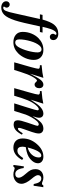

<svg xmlns="http://www.w3.org/2000/svg" viewBox="860 -1767 943 3041"><g transform="rotate(90 1331.5 -246.5)"><path d="M47 -449H121Q156 -574 200 -630Q255 -698 347 -698Q392 -698 419 -676.5Q446 -655 446 -618Q446 -594 432 -579Q418 -564 395 -564Q374 -564 360 -578.5Q346 -593 346 -614Q346 -627 354 -638.5Q362 -650 362 -656Q362 -669 344 -669Q318 -669 294 -628.5Q270 -588 252 -515L236 -449H327L318 -407H229Q166 -109 134 -13Q92 113 44 159Q-3 205 -70 205Q-113 205 -141 183Q-169 161 -169 126Q-169 103 -154 87Q-139 71 -118 71Q-98 71 -83 85Q-68 99 -68 120Q-68 134 -76 145Q-84 156 -84 162Q-84 174 -66 174Q-36 174 -17.5 135Q1 96 24 -15Q35 -69 112 -407H38Z M599 -462H603Q676 -462 718 -421Q760 -380 760 -311Q760 -242 731 -175.5Q702 -109 655 -62Q580 13 480 13Q407 13 361.5 -25.5Q316 -64 316 -135Q316 -208 343 -274Q370 -340 416 -385Q495 -462 599 -462ZM641 -372Q641 -400 628.5 -416.5Q616 -433 594 -433Q562 -433 534 -402Q491 -354 463 -257.5Q435 -161 435 -80Q435 -16 484 -16Q525 -16 555 -65Q591 -124 616 -214.5Q641 -305 641 -372Z M979 -253H980Q1040 -374 1075.5 -418Q1111 -462 1151 -462Q1177 -462 1192.5 -444Q1208 -426 1208 -396Q1208 -365 1191.5 -344Q1175 -323 1150 -323Q1128 -323 1112.5 -342Q1097 -361 1089 -361Q1066 -361 1024 -285Q988 -220 950 -99L919 0H798Q900 -345 900 -382Q900 -396 888.5 -401.5Q877 -407 844 -407V-434Q975 -445 1044 -462Z M1922 -135 1944 -122Q1906 -51 1868.5 -21Q1831 9 1783 9Q1716 9 1716 -57Q1716 -100 1753 -208L1797 -338Q1804 -361 1804 -368Q1804 -376 1797 -382.5Q1790 -389 1781 -389Q1734 -389 1669 -273Q1642 -225 1626.5 -184Q1611 -143 1568 0H1448L1513 -207Q1558 -350 1558 -367Q1558 -389 1540 -389Q1515 -389 1475 -342Q1432 -291 1400 -216Q1368 -141 1328 0H1207L1273 -232Q1309 -357 1309 -382Q1309 -407 1271 -407H1253V-434Q1383 -444 1453 -461L1390 -262H1391Q1461 -370 1495 -404Q1553 -462 1609 -462Q1641 -462 1658.5 -444Q1676 -426 1676 -395Q1676 -358 1650 -290Q1711 -389 1752.5 -425.5Q1794 -462 1848 -462Q1883 -462 1904 -442Q1925 -422 1925 -391Q1925 -348 1902 -282L1857 -154Q1836 -95 1836 -77Q1836 -59 1852 -59Q1874 -59 1910 -117Q1916 -128 1922 -135Z M2316 -143 2345 -126Q2267 13 2150 13Q2083 13 2043.5 -24.5Q2004 -62 2004 -134Q2004 -258 2093.5 -360Q2183 -462 2292 -462Q2340 -462 2368.5 -438Q2397 -414 2397 -375Q2397 -312 2328 -253Q2296 -226 2254.5 -210.5Q2213 -195 2140 -182Q2134 -152 2134 -133Q2134 -51 2198 -51Q2230 -51 2255.5 -71Q2281 -91 2316 -143ZM2305 -390Q2305 -429 2274 -429Q2203 -429 2147 -214Q2215 -229 2260 -278.5Q2305 -328 2305 -390Z M2776 -461 2753 -307 2726 -309Q2714 -372 2693 -400.5Q2672 -429 2638 -429Q2614 -429 2599.5 -414.5Q2585 -400 2585 -376Q2585 -343 2642 -277Q2722 -184 2722 -115Q2722 -59 2679 -23Q2636 13 2574 13Q2539 13 2510 1Q2489 -7 2480 -7Q2460 -7 2451 13H2424L2446 -153L2473 -150Q2490 -17 2566 -17Q2595 -17 2610.5 -31.5Q2626 -46 2626 -71Q2626 -112 2570 -175Q2520 -231 2505 -262.5Q2490 -294 2490 -336Q2490 -395 2526.5 -428.5Q2563 -462 2624 -462Q2657 -462 2682 -450Q2703 -440 2719 -440Q2730 -440 2735 -444Q2740 -448 2747 -461Z"/></g></svg>

Font: STIX
Style: Bold Italic
Weight: 700
Italic angle: -16.33°
Designer: MicroPress Inc., with final additions and corrections provided by Coen Hoffman, Elsevier (retired)
Version: Version 1.1.1